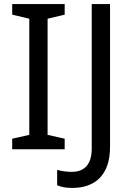

<svg xmlns="http://www.w3.org/2000/svg" viewBox="-20 -734 652 944"><path d="M298 0V-52L214 -71V-642L298 -662V-714H40V-662L124 -642V-71L40 -52V0ZM335 190C447 190 521 127 521 -11V-714H431V-4C431 87 383 111 333 111C306 111 282 107 261 101V177C279 185 303 190 335 190Z"/></svg>

Font: Noto Sans Inscriptional Parthian
Style: Regular
Weight: 400
Designer: Monotype Design Team
Foundry: Monotype Imaging Inc.
Version: Version 2.003